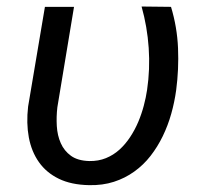

<svg xmlns="http://www.w3.org/2000/svg" viewBox="-20 -549 627 580"><path d="M203.6 -528.3 153.3 -225.1Q149.9 -196.8 151.6 -168.2Q153.3 -139.6 163.6 -116.5Q173.8 -93.3 194.3 -78.4Q214.8 -63.5 249.5 -62.5Q277.3 -62 300 -71.3Q322.8 -80.6 340.8 -96.9Q358.9 -113.3 373 -134.8Q387.2 -156.2 397.5 -180.4Q407.7 -204.6 414.3 -229.5Q420.9 -254.4 424.3 -277.3Q433.6 -340.3 429.2 -404.3Q424.8 -468.3 407.7 -529.3L496.6 -528.3Q515.1 -467.3 517.8 -403.6Q520.5 -339.8 512.2 -276.9Q507.3 -240.7 497.3 -205.3Q487.3 -169.9 471.7 -137.7Q456.1 -105.5 434.8 -78.1Q413.6 -50.8 385.7 -30.8Q357.9 -10.7 324 0.2Q290 11.2 249 10.3Q195.3 9.3 157.7 -9Q120.1 -27.3 97.7 -59.1Q75.2 -90.8 67.1 -133.8Q59.1 -176.8 64.9 -227.1L115.7 -528.3Z"/></svg>

Font: Roboto Mono
Style: Italic
Weight: 400
Designer: Google
Version: Version 2.000985; 2015; ttfautohint (v1.3)